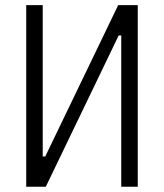

<svg xmlns="http://www.w3.org/2000/svg" viewBox="-20 -713 626 733"><path d="M80.1 0H154.8L433.1 -577.6H442.9V0H505.9V-693.4H431.2L152.8 -115.7H143.1V-693.4H80.1Z"/></svg>

Font: Cascadia Mono NF Light
Style: Regular
Weight: 300
Monospace: yes
Designer: Aaron Bell
Foundry: Saja Typeworks
Version: Version 2404.023